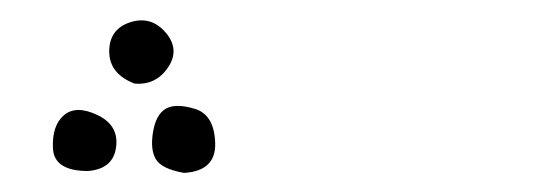

<svg xmlns="http://www.w3.org/2000/svg" viewBox="-20 1 540 193"><path d="M165 174.8Q142.6 170.9 136.7 161.1Q130.9 151.4 133.8 133.8Q136.7 116.2 146.5 110.4Q156.2 104.5 175.8 110.4Q195.3 116.2 196.3 144.5Q197.3 172.9 165 174.8ZM68.4 172.9Q34.2 172.9 33.2 149.9Q32.2 127 44.4 116.7Q56.6 106.4 78.1 116.7Q99.6 127 96.7 148.9Q93.8 170.9 68.4 172.9ZM115.2 85Q89.8 75.2 89.8 52.7Q89.8 30.3 110.8 23.4Q131.8 16.6 146.5 33.7Q161.1 50.8 148.9 68.8Q136.7 86.9 115.2 85Z"/></svg>

Font: JasonHandwriting2
Style: Regular
Weight: 400
Version: Version 1.05.10